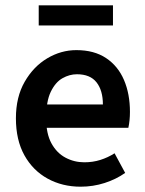

<svg xmlns="http://www.w3.org/2000/svg" viewBox="-20 -692 547 724"><path d="M284 12Q215 12 159.5 -18.5Q104 -49 72 -106.5Q40 -164 40 -246Q40 -326 73 -383.5Q106 -441 158 -472Q210 -503 268 -503Q335 -503 380 -473Q425 -443 447.5 -390.5Q470 -338 470 -270Q470 -254 468.5 -239Q467 -224 464 -210H126V-298H368Q368 -351 344 -381.5Q320 -412 270 -412Q242 -412 215.5 -397Q189 -382 171.5 -346Q154 -310 154 -246Q154 -188 174 -151.5Q194 -115 227 -97.5Q260 -80 298 -80Q330 -80 358.5 -89Q387 -98 412 -114L452 -40Q418 -16 374.5 -2Q331 12 284 12ZM126 -596V-672H406V-596Z"/></svg>

Font: Source Sans 3 SemiBold
Style: Regular
Weight: 600
Designer: Paul D. Hunt
Foundry: Adobe
Version: Version 3.046;hotconv 1.0.118;makeotfexe 2.5.65603